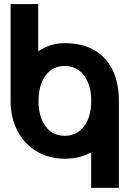

<svg xmlns="http://www.w3.org/2000/svg" viewBox="-20 -797 640 952"><path d="M32.5 -296.5V-298V-777H169.5V-542.5Q229 -583 301.5 -583Q386 -583 446 -549.2Q506 -515.5 537.8 -451Q569.5 -386.5 569.5 -296.5V134.5H432V-41.5Q374.5 -10 301.5 -10Q223 -10 161.8 -46.5Q100.5 -83 66.5 -148.2Q32.5 -213.5 32.5 -296.5ZM432 -279V-296.5H432.5Q432.5 -349 416.2 -388.2Q400 -427.5 370.2 -448.8Q340.5 -470 301 -470Q261 -470 231.8 -448.8Q202.5 -427.5 186.8 -388.2Q171 -349 171 -296.5Q171 -244 186.8 -205Q202.5 -166 231.8 -144.8Q261 -123.5 301 -123.5Q338 -123.5 366.8 -142.5Q395.5 -161.5 412.5 -196.5Q429.5 -231.5 432 -279Z"/></svg>

Font: JuliaMono ExtraBold
Style: Regular
Weight: 800
Monospace: yes
Designer: cormullion
Foundry: corm
Version: Version 0.055; ttfautohint (v1.8.4)